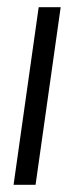

<svg xmlns="http://www.w3.org/2000/svg" viewBox="-20 -515 207 535"><path d="M17.8 0 87.8 -495H149.1L79.1 0Z"/></svg>

Font: Alumni Sans Thin
Style: Italic
Weight: 100
Italic angle: -8°
Designer: Robert E. Leuschke
Foundry: Robert E. Leuschke
Version: Version 1.016